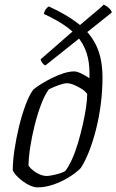

<svg xmlns="http://www.w3.org/2000/svg" viewBox="-20 -808 502 828"><path d="M143 0Q128 0 111.5 -7Q95 -14 79.5 -25.5Q64 -37 52 -49.5Q40 -62 35 -74Q35 -112 42.5 -162.5Q50 -213 62.5 -264Q75 -315 91 -357.5Q107 -400 124 -422Q137 -433 158 -446Q179 -459 204 -471.5Q229 -484 254 -492Q279 -500 300 -500Q311 -500 326.5 -493Q342 -486 359 -475Q376 -464 391 -450L363 -434Q369 -492 363 -537Q357 -582 336 -619Q315 -656 274.5 -687Q234 -718 169 -748Q171 -759 177.5 -768Q184 -777 191 -780Q268 -745 319.5 -704.5Q371 -664 396.5 -608.5Q422 -553 422 -473Q422 -416 414.5 -358Q407 -300 393.5 -247.5Q380 -195 363 -152.5Q346 -110 328 -83Q306 -61 274.5 -42Q243 -23 208.5 -11.5Q174 0 143 0ZM180 -49Q188 -49 204.5 -52Q221 -55 237 -60Q253 -65 261 -70Q276 -89 290.5 -121Q305 -153 316.5 -192Q328 -231 337 -270.5Q346 -310 351 -344.5Q356 -379 356 -402Q350 -413 334 -423.5Q318 -434 300 -441.5Q282 -449 269 -449Q256 -449 233.5 -441Q211 -433 191 -423Q174 -401 158 -359.5Q142 -318 129.5 -268Q117 -218 110 -171.5Q103 -125 103 -93Q113 -80 126.5 -70Q140 -60 154.5 -54.5Q169 -49 180 -49ZM176 -526Q169 -528 163 -536Q157 -544 155 -552L318 -694Q342 -715 365 -734Q388 -753 405 -767.5Q422 -782 427 -788Q441 -782 451 -772Q461 -762 462 -754Z"/></svg>

Font: Texturina 12pt Thin
Style: Italic
Weight: 250
Italic angle: -11°
Designer: Guillermo Torres Carreño
Foundry: Omnibus-Type
Version: Version 1.002